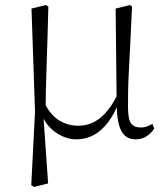

<svg xmlns="http://www.w3.org/2000/svg" viewBox="-20 -539 655 762"><path d="M104 196 119 -96 105 -505 162 -519 172 -513Q170 -433 168 -372.5Q166 -312 164.5 -264.5Q163 -217 162 -177.5Q161 -138 161 -99L152 -82L171 189L115 203ZM518 14Q480 14 462 -18.5Q444 -51 443 -124V-127L439 -505L496 -519L504 -513Q500 -428 497 -366Q494 -304 491.5 -259Q489 -214 488.5 -180Q488 -146 488 -115Q488 -65 500.5 -49Q513 -33 538 -33Q553 -33 564 -37.5Q575 -42 585 -47L592 -29Q582 -12 563 1Q544 14 518 14ZM283 14Q240 14 199 -15Q158 -44 141 -97H139L155 -132Q182 -80 216.5 -60Q251 -40 291 -40Q340 -40 378.5 -71.5Q417 -103 448 -167L461 -155H459Q433 -74 388 -30Q343 14 283 14Z"/></svg>

Font: Noto Serif KR
Style: Regular
Weight: 200
Designer: Ryoko NISHIZUKA 西塚涼子 (kana & ideographs); Frank Grießhammer (Latin, Greek & Cyrillic); Wenlong ZHANG 张文龙 (bopomofo); San
Foundry: Adobe
Version: Version 2.001;hotconv 1.1.0;makeotfexe 2.6.0